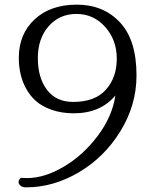

<svg xmlns="http://www.w3.org/2000/svg" viewBox="-20 -739 673 827"><path d="M70 27 97 28Q172 28 255.5 -21.5Q339 -71 401.5 -154.5Q464 -238 477 -328Q413 -251 298 -251Q245 -251 202.5 -266Q160 -281 134 -304.5Q108 -328 91 -360Q61 -416 61 -490Q61 -592 129 -655.5Q197 -719 311 -719Q425 -719 496.5 -643Q568 -567 568 -414Q568 -287 499 -174.5Q430 -62 320 3Q210 68 92 68Q77 68 68.5 61Q60 54 60 44.5Q60 35 70 27ZM295 -300Q389 -300 436 -352.5Q483 -405 483 -486Q483 -567 433 -623Q383 -679 309.5 -679Q236 -679 189.5 -626Q143 -573 143 -488.5Q143 -404 182.5 -352Q222 -300 295 -300Z"/></svg>

Font: Sofia
Style: Regular
Weight: 400
Designer: Paula Nazal and Daniel Hernndez
Foundry: Paula Nazal, Daniel Hernndez
Version: Version 1.001